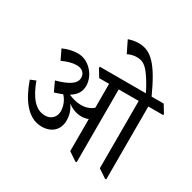

<svg xmlns="http://www.w3.org/2000/svg" viewBox="-191 -1082 1282 1280"><g transform="rotate(30 450.5 -441.5)"><path d="M236 -83C309 -83 361 -126 361 -201C361 -241 351 -276 326 -311C358 -288 394 -274 431 -274C450 -274 468 -277 484 -284V-37L548 6H558V-555H712V-37L776 6H786V-555H901V-564L865 -623H772C682 -821 618 -889 521 -889C490 -889 463 -882 443 -875L487 -785C508 -796 535 -802 556 -802C601 -802 629 -784 666 -730C685 -702 704 -672 728 -623H373V-612L408 -555H484V-371C459 -349 427 -339 391 -339C358 -339 323 -349 294 -362C339 -389 359 -422 359 -467C359 -504 343 -544 316 -574C282 -611 245 -627 203 -627C167 -627 129 -618 91 -601L127 -526C165 -544 203 -555 236 -555C275 -555 303 -534 303 -497C303 -449 253 -420 160 -394L194 -321C217 -328 237 -335 254 -342C281 -314 297 -273 297 -235C297 -192 267 -158 219 -158C143 -158 93 -225 53 -332L12 -315C55 -192 125 -83 236 -83Z"/></g></svg>

Font: Noto Serif Devanagari SemiCondensed
Style: Regular
Weight: 400
Width: 4
Designer: Universal Thirst, Indian Type Foundry and the Monotype Design Team
Foundry: Monotype Imaging Inc.
Version: Version 2.004